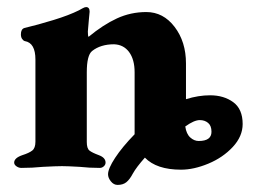

<svg xmlns="http://www.w3.org/2000/svg" viewBox="-20 -471 715 542"><path d="M285 21Q285 5 305 -25.5Q325 -56 360 -92V-267Q360 -303 344.5 -324Q329 -345 302 -346Q264 -346 240 -327Q225 -315 225 -267V-70Q225 -52 232.5 -46Q240 -40 259 -33Q278 -26 278 -12Q278 -6 273 -1.5Q268 3 262 3Q232 3 205 0Q171 -2 155 -2Q139 -2 101 0Q71 3 40 3Q33 3 26.5 -1.5Q20 -6 20 -12Q20 -25 43 -33Q62 -39 71 -46Q80 -53 80 -71V-303Q80 -350 50 -355Q46 -356 42.5 -361Q39 -366 39 -374Q39 -389 49 -392Q87 -401 131 -414.5Q175 -428 203 -442Q205 -443 212 -447Q219 -451 223 -451Q233 -451 233 -438L231 -417Q228 -384 228 -382Q228 -369 230 -367Q271 -401 310 -419Q349 -437 393 -437Q441 -437 473 -395Q505 -353 505 -292V-191Q540 -202 573 -202Q612 -202 638.5 -182.5Q665 -163 665 -121Q665 -86 637 -56Q609 -26 568 -9Q527 8 491 8Q422 8 389 -26Q365 1 355 19Q346 36 336.5 43.5Q327 51 312 51Q301 51 293 41Q285 31 285 21ZM577 -99Q577 -116 567.5 -124Q558 -132 544 -132Q528 -132 503 -114Q506 -93 517 -83Q528 -73 541 -73Q577 -73 577 -99Z"/></svg>

Font: EB Garamond ExtraBold
Style: Regular
Weight: 800
Designer: Georg Duffner and Octavio Pardo
Foundry: Georg Duffner
Version: Version 1.000